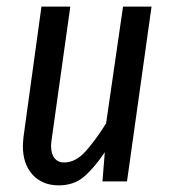

<svg xmlns="http://www.w3.org/2000/svg" viewBox="-20 -547 512 579"><path d="M49 -106Q49 -115 51 -135L105 -527H192L136 -128Q134 -114 134 -107Q134 -83 144.5 -70Q155 -57 173 -57Q208 -57 238 -90.5Q268 -124 300 -175L351 -527H437L363 0H289L296 -88Q263 -39 232.5 -13.5Q202 12 157 12Q108 12 78.5 -20Q49 -52 49 -106Z"/></svg>

Font: Fira Sans Extra Condensed
Style: Italic
Weight: 400
Width: 3
Italic angle: -8°
Designer: Carrois Corporate & Edenspiekermann AG
Foundry: Carrois Corporate GbR & Edenspiekermann AG
Version: Version 4.203